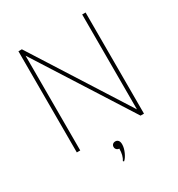

<svg xmlns="http://www.w3.org/2000/svg" viewBox="-218 -891 1144 1233"><g transform="rotate(-30 354.0 -274.0)"><path d="M130.4 0H105V-750H130.4L577.6 -46.4V-750H603V0H577.6L130.4 -702.6ZM338.9 201.7 333 196.3Q353.5 166 353.5 115.2Q342.3 115.2 334.5 107.4Q326.7 99.6 326.7 87.9Q326.7 76.7 334.2 69.3Q341.8 62 354 62Q367.2 62 375.2 71.5Q383.3 81.1 383.3 100.1Q383.3 127 369.1 158Q355 189 338.9 201.7Z"/></g></svg>

Font: Spartan MB Thin
Style: Regular
Weight: 100
Designer: Matt Bailey, Mirko Velimirovic
Foundry: Matt Bailey
Version: Version 1.005